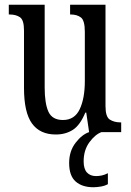

<svg xmlns="http://www.w3.org/2000/svg" viewBox="-20 -556 550 808"><path d="M215 10Q148 10 114.5 -36.5Q81 -83 81 -186V-428Q81 -472 64 -483.5Q47 -495 21 -495H17V-536H168V-188Q168 -120 184 -85.5Q200 -51 245 -51Q294 -51 315.5 -96.5Q337 -142 337 -215V-422Q337 -470 320.5 -482.5Q304 -495 278 -495H275V-536H424V-109Q424 -64 442.5 -52.5Q461 -41 486 -41H490V0H355L343 -82H339Q317 -29 286.5 -9.5Q256 10 215 10ZM373 232Q326 232 298.5 208Q271 184 271 130Q271 80 298 45Q325 10 355 0H407Q380 10 356 43Q332 76 332 123Q332 155 346 170Q360 185 384 185Q396 185 408 182.5Q420 180 434 173V219Q422 226 404.5 229Q387 232 373 232Z"/></svg>

Font: Noto Serif Bengali ExtraCondensed
Style: Regular
Weight: 400
Width: 2
Designer: Juan Bruce, Universal Thirst, Indian Type Foundry and the Monotype Design Team.
Foundry: Monotype Imaging Inc.
Version: Version 2.003; ttfautohint (v1.8.4.7-5d5b)